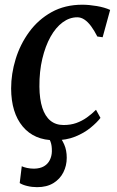

<svg xmlns="http://www.w3.org/2000/svg" viewBox="-20 -570 485 794"><path d="M206 10Q121.5 10 74 -46.8Q26.5 -103.5 26 -204Q26 -265 44.8 -326Q63.5 -387 100.8 -438Q138 -489 193.2 -519.8Q248.5 -550.5 320.5 -550.5Q348 -550.5 380.2 -545Q412.5 -539.5 435.5 -529L404.5 -416L382.5 -419Q370 -443.5 356.8 -461.5Q343.5 -479.5 329.2 -489Q315 -498.5 299.5 -498.5Q267.5 -498.5 239 -477.5Q210.5 -456.5 189 -418Q167.5 -379.5 155 -327Q142.5 -274.5 143 -211.5Q143.5 -159.5 155 -124.2Q166.5 -89 188.5 -71Q210.5 -53 243 -53Q272 -53 295.2 -61.2Q318.5 -69.5 338.8 -83.8Q359 -98 377 -116L395.5 -82.5Q381 -63.5 354.5 -41.8Q328 -20 291 -5Q254 10 206 10ZM133.5 204Q112.5 204 92.8 199.2Q73 194.5 61.5 187L70 117.5Q78 121.5 91.8 124.5Q105.5 127.5 121 127.5Q146 127 162 117.5Q178 108 186 91.8Q194 75.5 194.5 56.5Q195 32 189 16.2Q183 0.5 175.5 -12L201.5 -14L221 -12Q235 4 245.5 27.5Q256 51 256 82.5Q256 115 242 142.8Q228 170.5 200.8 187.2Q173.5 204 133.5 204Z"/></svg>

Font: Merriweather 60pt Medium
Style: Italic
Weight: 500
Italic angle: -7.8°
Version: Version 2.101